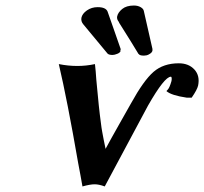

<svg xmlns="http://www.w3.org/2000/svg" viewBox="-20 -670 742 698"><path d="M335 -644Q364.7 -644 371.1 -627.9Q376 -614.7 393.1 -565.2Q410.2 -515.6 418.9 -491.2L417 -484.9L418.9 -485.8Q417 -478.5 406.5 -474.4Q396 -470.2 389.2 -470.2Q376 -470.2 371.1 -475.1L283.2 -581.1Q273.9 -591.8 275.9 -605Q278.8 -620.1 295.9 -632.1Q313 -644 335 -644ZM466.8 -649.9Q481 -649.9 491.2 -644Q501.5 -638.2 502.9 -629.9L534.2 -492.2V-485.8Q533.7 -482.9 530.8 -479.2Q527.8 -475.6 520.3 -471.7Q512.7 -467.8 502.9 -467.8Q487.3 -467.8 483.9 -474.1V-473.1Q462.4 -509.3 412.1 -588.9H413.1Q403.8 -599.6 405.8 -609.9Q408.7 -624.5 424.1 -637.2Q439.5 -649.9 466.8 -649.9ZM659.2 -314.9Q602.5 -323.2 585 -338.9L589.8 -344.2Q596.2 -350.6 603 -374Q604.5 -378.9 604.2 -385Q604 -391.1 601.1 -391.1Q578.1 -391.1 518.1 -286.1Q397.5 -61 360.8 7.8Q339.8 0 324.2 0Q307.6 0 279.8 7.8Q277.8 -2.4 272.5 -33Q267.1 -63.5 264.2 -77.1Q224.6 -305.7 193.8 -437Q228 -430.2 261.2 -430.2Q293 -430.2 325.2 -437Q328.1 -412.6 330.1 -380.9Q330.6 -376.5 333 -350.3Q335.4 -324.2 336.2 -317.4Q336.9 -310.5 339.1 -287.4Q341.3 -264.2 342.8 -254.2Q344.2 -244.1 346.7 -223.9Q349.1 -203.6 351.6 -190.7Q354 -177.7 357.2 -160.9Q360.4 -144 363.8 -128.9Q381.3 -161.6 416 -222.9Q450.7 -284.2 456.1 -293.9Q502.4 -377.9 538.3 -408.9Q574.2 -439.9 629.9 -439.9Q666 -439.9 686.8 -417.2Q707.5 -394.5 700.2 -358.9Q696.8 -343.8 676.8 -314.9Z"/></svg>

Font: Linear Smooth
Style: Bold Italic
Weight: 700
Designer: Philipp H. Poll, Flanker
Foundry: Philipp H. Poll, reworked by Flanker
Version: Version 1.061 | FøM Fix